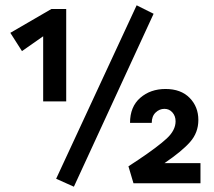

<svg xmlns="http://www.w3.org/2000/svg" viewBox="-20 -692 807 725"><path d="M560 -640 259 13 192 -17 496 -672ZM143 -309V-555L63 -499L19 -568L174 -658H230V-309ZM737 -76V0H484L465 -64L503 -89Q576 -138 609.5 -169Q643 -200 643 -234Q643 -254 631 -267.5Q619 -281 601 -281Q582 -281 567.5 -267Q553 -253 553 -228H471Q471 -289 509.5 -322.5Q548 -356 605 -356Q663 -356 696 -322.5Q729 -289 729 -239Q729 -191 697.5 -155.5Q666 -120 601 -76Z"/></svg>

Font: Ysabeau Infant
Style: Bold
Weight: 700
Designer: Christian Thalmann (Catharsis Fonts)
Version: Version 0.003